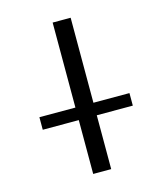

<svg xmlns="http://www.w3.org/2000/svg" viewBox="-110 -812 763 895"><g transform="rotate(-15 272.0 -365.0)"><path d="M54.7 -259.8V-320.3H228.5V-730.5H315.4V-320.3H489.3V-259.8H315.4V0H228.5V-259.8Z"/></g></svg>

Font: Gen Shin Gothic Normal
Style: Regular
Weight: 300
Designer: [Source Han Sans]
Ryoko NISHIZUKA  (kana & ideographs); Paul D. Hunt (Latin, Greek & Cyrillic); Wenlong ZHANG  (bopomofo
Version: Version 1.002.20150607